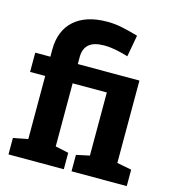

<svg xmlns="http://www.w3.org/2000/svg" viewBox="-113 -868 880 964"><g transform="rotate(15 326.5 -386.0)"><path d="M19 0V-85.4L95.2 -100.1V-428.2H16.6V-528.3H95.2V-564.5Q95.2 -664.1 156 -718Q216.8 -772 327.1 -772Q365.2 -772 402.3 -764.4Q439.5 -756.8 488.3 -742.7L467.8 -630.4Q434.1 -640.6 403.3 -646.7Q372.6 -652.8 341.8 -652.8Q288.6 -652.8 263.2 -630.4Q237.8 -607.9 237.8 -564.5V-528.3H558.1V-100.1L633.8 -85.4V0H346.7V-85.4L415.5 -100.1V-428.2H237.8V-100.1L306.6 -85.4V0Z"/></g></svg>

Font: Roboto Slab LO
Style: Bold
Weight: 700
Designer: Google
Version: Version 2.000